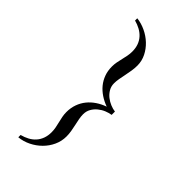

<svg xmlns="http://www.w3.org/2000/svg" viewBox="-280 -759 1039 1039"><g transform="rotate(45 239.5 -239.5)"><path d="M371.6 -227.1Q354 -224.6 334.2 -216.6Q314.5 -208.5 297.9 -194.8Q281.2 -181.2 270.5 -162.4Q259.8 -143.6 259.8 -120.1Q259.8 -104 263.2 -86.2Q266.6 -68.4 270.8 -49.6Q274.9 -30.8 278.3 -11.2Q281.7 8.3 281.7 27.8Q281.7 64.5 266.6 97.2Q251.5 129.9 226.1 155Q200.7 180.2 168 196.3Q135.3 212.4 100.1 215.8V198.2Q124 191.9 144 181.2Q164.1 170.4 178.5 154.3Q192.9 138.2 200.7 116.9Q208.5 95.7 208.5 68.8Q208.5 51.8 205.3 35.2Q202.1 18.6 198 2.2Q193.8 -14.2 190.7 -30.8Q187.5 -47.4 187.5 -64.5Q187.5 -97.2 197.5 -125Q207.5 -152.8 225.3 -174.8Q243.2 -196.8 267.6 -213.1Q292 -229.5 321.3 -239.7Q292.5 -250 267.8 -266.4Q243.2 -282.7 225.3 -304.4Q207.5 -326.2 197.5 -353.3Q187.5 -380.4 187.5 -413.1Q187.5 -430.7 190.7 -447.5Q193.8 -464.4 198 -481Q202.1 -497.6 205.3 -514.4Q208.5 -531.2 208.5 -548.3Q208.5 -575.2 200.7 -596.4Q192.9 -617.7 178.5 -633.5Q164.1 -649.4 144 -660.4Q124 -671.4 100.1 -677.7V-694.8Q134.3 -690.9 166.7 -675.5Q199.2 -660.2 224.9 -636Q250.5 -611.8 266.1 -580.6Q281.7 -549.3 281.7 -514.2Q281.7 -493.7 278.3 -472.9Q274.9 -452.1 270.8 -431.9Q266.6 -411.6 263.2 -392.8Q259.8 -374 259.8 -356.9Q259.8 -334 270.8 -315.4Q281.7 -296.9 298.3 -283.7Q314.9 -270.5 334.5 -262.5Q354 -254.4 371.6 -252.4Z"/></g></svg>

Font: Doulos SIL Phon
Style: Regular
Weight: 400
Designer: Walt Agee, Victor Gaultney, Peter Martin, Debbi Hosken, Becca Hirsbrunner
Foundry: SIL International
Version: Version 5.000